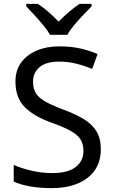

<svg xmlns="http://www.w3.org/2000/svg" viewBox="-20 -964 589 994"><path d="M502 -191Q502 -96 433 -43Q364 10 247 10Q187 10 136 1Q85 -8 51 -24V-110Q87 -94 140.5 -81Q194 -68 251 -68Q331 -68 371.5 -99Q412 -130 412 -183Q412 -218 397 -242Q382 -266 345.5 -286.5Q309 -307 244 -330Q153 -363 106.5 -411Q60 -459 60 -542Q60 -599 89 -639.5Q118 -680 169.5 -702Q221 -724 288 -724Q347 -724 396 -713Q445 -702 485 -684L457 -607Q420 -623 376.5 -634Q333 -645 286 -645Q219 -645 185 -616.5Q151 -588 151 -541Q151 -505 166 -481Q181 -457 215 -438Q249 -419 307 -397Q370 -374 413.5 -347.5Q457 -321 479.5 -284Q502 -247 502 -191ZM239 -784Q226 -807 204 -833.5Q182 -860 158 -886Q134 -912 116 -931V-944H176Q202 -927 230 -903Q258 -879 283 -852Q310 -879 338 -903Q366 -927 392 -944H454V-931Q435 -912 410.5 -886Q386 -860 363.5 -833.5Q341 -807 329 -784Z"/></svg>

Font: Noto Sans Carian
Style: Regular
Weight: 400
Designer: Monotype Design Team
Foundry: Monotype Imaging Inc.
Version: Version 2.002; ttfautohint (v1.8.4.7-5d5b)